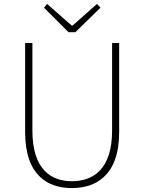

<svg xmlns="http://www.w3.org/2000/svg" viewBox="-20 -945 733 978"><path d="M346 13C464 13 587 -47 587 -272V-726H551V-280C551 -81 453 -22 346 -22C241 -22 145 -81 145 -280V-726H108V-272C108 -47 228 13 346 13ZM204 -906 329 -781H364L492 -906L474 -925L350 -815H345L220 -925Z"/></svg>

Font: Kinto Sans Thin
Style: Regular
Weight: 100
Designer: Authors: Ryoko NISHIZUKA  (kana & ideographs); Paul D. Hunt (Latin, Greek & Cyrillic); Wenlong ZHANG  (bopomofo); Sandol
Foundry: Adobe Systems Incorporated, ookami Inc.
Version: Version 0.001